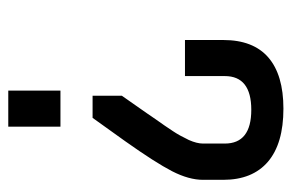

<svg xmlns="http://www.w3.org/2000/svg" viewBox="-144 -566 725 478"><g transform="rotate(-90 219.0 -327.5)"><path d="M187 15.1Q100.1 15.1 54.9 -23.4Q9.8 -62 9.8 -134.8V-185.1Q9.8 -220.2 31.2 -262Q52.7 -303.7 106 -378.9L164.1 -460H219.2V-387.2L175.8 -325.2Q173.3 -321.3 160.6 -303Q147.9 -284.7 145 -280.8L130.9 -259.8Q120.6 -244.6 108.9 -220.2Q100.1 -200.2 100.1 -185.1V-130.9Q100.1 -64.9 184.1 -64.9Q268.1 -64.9 268.1 -130.9V-230H357.9V-134.8Q357.9 -60.1 314.5 -22.5Q271 15.1 187 15.1ZM231.9 -540H142.1V-669.9H231.9Z"/></g></svg>

Font: Unica One
Style: Bold
Weight: 400
Designer: Eduardo Rodriguez Tunni
Foundry: Eduardo Rodriguez Tunni
Version: Version 1.001